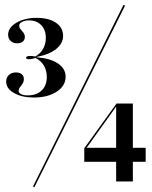

<svg xmlns="http://www.w3.org/2000/svg" viewBox="-20 -708 631 797"><path d="M121 -303.2Q71 -303.2 38.3 -321.8Q5.6 -340.3 5.6 -369.4Q5.6 -386.3 16.9 -396.8Q28.2 -407.3 46 -407.3Q61.3 -407.3 70.2 -400Q79 -392.7 79 -379.8Q79 -369.4 73.8 -360.9Q68.5 -352.4 62.9 -345.6Q57.3 -338.7 57.3 -330.6Q57.3 -322.6 67.3 -317.3Q77.4 -312.1 95.2 -312.1Q132.3 -312.1 153.2 -332.7Q174.2 -353.2 174.2 -388.7Q174.2 -415.3 162.1 -435.9Q150 -456.5 126.6 -467.7Q118.5 -464.5 112.1 -463.3Q105.6 -462.1 99.2 -462.1Q94.4 -462.1 91.1 -464.1Q87.9 -466.1 87.9 -468.5Q87.9 -471.8 92.7 -473.8Q97.6 -475.8 104 -475.8Q108.9 -475.8 114.1 -475.4Q119.4 -475 126.6 -473.4Q148.4 -486.3 159.3 -506Q170.2 -525.8 170.2 -550.8Q170.2 -583.9 151.2 -603.6Q132.3 -623.4 100 -623.4Q83.9 -623.4 71.8 -617.3Q59.7 -611.3 59.7 -601.6Q59.7 -592.7 65.7 -586.3Q71.8 -579.8 77.4 -572.2Q83.1 -564.5 83.1 -554Q83.1 -542.7 74.6 -535.5Q66.1 -528.2 51.6 -528.2Q34.7 -528.2 24.2 -537.9Q13.7 -547.6 13.7 -564.5Q13.7 -583.9 29.4 -599.6Q45.2 -615.3 71.8 -624.6Q98.4 -633.9 132.3 -633.9Q182.3 -633.9 212.1 -613.7Q241.9 -593.5 241.9 -558.9Q241.9 -528.2 213.3 -504.8Q184.7 -481.5 132.3 -471.8V-470.2Q187.9 -466.1 220.2 -444.8Q252.4 -423.4 252.4 -389.5Q252.4 -351.6 215.3 -327.4Q178.2 -303.2 121 -303.2ZM122.6 69.4 116.9 66.1 492.7 -687.9 499.2 -684.7ZM329.8 -36.3V-92.7L463.7 -278.2L466.1 -271L337.1 -91.1L334.7 -94.4H584.7V-36.3ZM462.1 45.2V-270.2L463.7 -278.2H531.5V45.2Z"/></svg>

Font: Playfair 144pt SemiCondensed Medium
Style: Regular
Weight: 500
Width: 4
Designer: Claus Eggers Sørensen
Foundry: Claus Eggers Sørensen
Version: Version 2.203